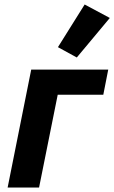

<svg xmlns="http://www.w3.org/2000/svg" viewBox="-20 -835 509 855"><path d="M14 0 119 -525H462L440 -413H237L154 0ZM469 -755 322 -579 238 -625 357 -815Z"/></svg>

Font: IBM Plex Sans
Style: Bold Italic
Weight: 700
Italic angle: -11.31°
Designer: Mike Abbink, Paul van der Laan, Pieter van Rosmalen
Foundry: Bold Monday
Version: Version 3.201